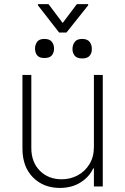

<svg xmlns="http://www.w3.org/2000/svg" viewBox="-20 -912 612 939"><path d="M439.3 -193.5V-545.5H482.6V0H439.3V-88.4H435.7Q416.5 -46.5 373.8 -19.7Q331 7.1 272.7 7.1Q192.5 7.1 141.2 -44.6Q89.8 -96.2 89.8 -185.7V-545.5H133.2V-187.5Q133.2 -119.3 174.7 -77.2Q216.3 -35.2 281.6 -35.2Q324.2 -35.2 360.1 -54.5Q396 -73.9 417.6 -109.4Q439.3 -144.9 439.3 -193.5ZM217.3 -891.7 286.6 -799.7 355.8 -891.7H411.2V-886L305 -752.8H269.2L165.5 -886V-891.7ZM334.5 -671.9Q334.5 -691.8 345.3 -706.7Q356.2 -721.6 381.7 -721.6Q407.7 -721.6 418.7 -706.7Q429.7 -691.8 429 -671.9Q429.7 -653.4 418.7 -639.7Q407.7 -626.1 381.7 -626.1Q356.2 -626.1 345.3 -639.7Q334.5 -653.4 334.5 -671.9ZM151.3 -674.4Q151.3 -692.5 161.2 -707Q171.2 -721.6 197.1 -721.6Q222.7 -721.6 233.5 -707.7Q244.3 -693.9 244.3 -674.4Q244.3 -654.8 233.7 -641.5Q223 -628.2 197.1 -628.2Q172.6 -628.2 161.9 -641.2Q151.3 -654.1 151.3 -674.4Z"/></svg>

Font: Inter Extra Light BETA
Style: Regular
Weight: 200
Designer: Rasmus Andersson
Foundry: rsms
Version: Version 3.011;git-f93a4a705